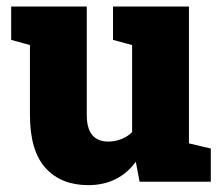

<svg xmlns="http://www.w3.org/2000/svg" viewBox="-20 -548 671 579"><path d="M246.1 10.3Q164.1 10.3 117.2 -41.5Q70.3 -93.3 70.3 -201.7V-412.1L13.7 -427.7V-528.3H241.7V-200.7Q241.7 -121.1 307.1 -121.1Q326.2 -121.1 345 -128.2Q363.8 -135.3 378.4 -149.4V-412.1L320.8 -427.7V-528.3H549.8V-115.7L615.7 -100.1V0H400.9L389.6 -60.1Q337.4 10.3 246.1 10.3Z"/></svg>

Font: Suwannaphum Black
Style: Regular
Weight: 900
Designer: Danh Hong
Version: Version 8.002; ttfautohint (v1.8.3)